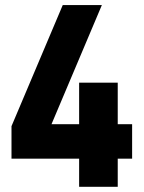

<svg xmlns="http://www.w3.org/2000/svg" viewBox="-20 -720 561 750"><path d="M439.9 -100.1V9.8H289.1V-100.1H24.9V-227.1L225.1 -700.2H377.9L181.2 -234.9H289.1V-397H439.9V-234.9H496.1V-100.1Z"/></svg>

Font: D-DIN-PRO Heavy
Style: Bold
Weight: 900
Designer: Charles Nix
Foundry: CyberFei
Version: Version 1.000;hotconv 1.0.109;makeotfexe 2.5.65596